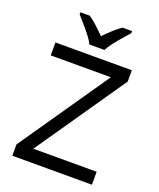

<svg xmlns="http://www.w3.org/2000/svg" viewBox="-167 -1031 934 1131"><g transform="rotate(20 300.0 -465.5)"><path d="M548.8 0H49.8V-70.8L437 -632.8H60.1V-713.9H539.1V-643.1L151.9 -81.1H548.8ZM461.4 -918Q449.2 -903.8 432.6 -885.3Q363.8 -808.1 346.7 -771H252.4Q235.4 -808.1 166.5 -885.3L137.7 -918V-931.2H196.3Q236.3 -904.8 299.3 -839.8Q358.9 -902.3 402.3 -931.2H461.4Z"/></g></svg>

Font: Droid Sans Mono
Style: Regular
Weight: 400
Monospace: yes
Foundry: Ascender Corporation
Version: Version 1.00 build 112